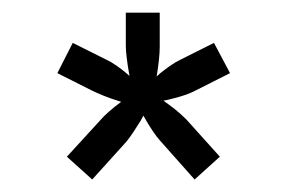

<svg xmlns="http://www.w3.org/2000/svg" viewBox="-20 -710 457 304"><path d="M318.8 -642.1 265.1 -615.2Q257.8 -611.8 248.5 -605.2Q239.3 -598.6 233.4 -593.8L228 -588.9Q232.9 -618.2 232.9 -636.2V-689.9H179.2V-637.2Q179.2 -629.9 180.7 -618.2Q182.1 -606.4 183.6 -598.1L185.1 -589.8Q164.1 -608.4 147 -616.2L95.2 -642.1L70.8 -594.2L125 -566.9Q132.8 -563 144.5 -558.3Q156.2 -553.7 164.1 -551.3L171.9 -548.8Q149.4 -532.2 138.2 -519L85.9 -461.9L126 -425.8L180.2 -485.8Q185.1 -491.7 191.9 -502Q198.7 -512.2 203.1 -519.5L207 -526.9Q222.7 -499 233.9 -486.8L288.1 -425.8L328.1 -461.9L274.9 -521Q271 -524.9 266.1 -529.3Q261.2 -533.7 256.6 -537.4Q252 -541 248 -543.9Q244.1 -546.9 241.2 -548.8L238.8 -550.8Q242.2 -550.8 259.3 -555.4Q276.4 -560.1 286.1 -564.9L344.2 -594.2Z"/></svg>

Font: Comic Neue Angular
Style: Regular
Weight: 400
Designer: Craig Rozynski
Foundry: Craig Rozynski
Version: Version 2.003